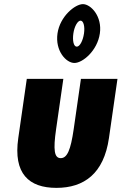

<svg xmlns="http://www.w3.org/2000/svg" viewBox="-20 -895 589 930"><path d="M258.5 -733C246.4 -649 300 -590 340.5 -590C380.2 -590 451.6 -649 463.7 -733C475.7 -816 420 -875 381.6 -875C343.6 -875 270.5 -816 258.5 -733ZM335.4 -733C340.3 -767 356.1 -795 370.1 -795C384.4 -795 391.8 -767 386.9 -733C381.8 -698 366.7 -669 351.9 -669C336.7 -669 330.3 -698 335.4 -733ZM286.8 -513H109.8L68.5 -226C43.7 -54 119.7 15 253.3 15C386.9 15 482.9 -54 507.7 -226L549 -513H372L336.9 -269C322.3 -168 305.3 -129 274.1 -129C242.9 -129 237.1 -168 251.7 -269Z"/></svg>

Font: Blink
Style: Obl
Weight: 400
Designer: Mew Too
Foundry: Cannot Into Space Fonts
Version: Version 001.000